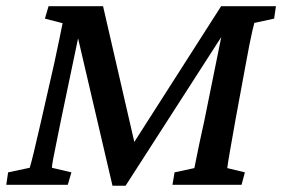

<svg xmlns="http://www.w3.org/2000/svg" viewBox="-24 -593 905 616"><path d="M131.8 -573.2H306.6L412.1 -115.2H392.6L685.5 -573.2H861.3L855.5 -533.2L792 -519.5Q790 -512.7 785.6 -493.7Q781.2 -474.6 775.9 -447.8Q770.5 -420.9 764.6 -387.7L731.4 -208Q719.7 -142.6 713.4 -106Q707 -69.3 705.1 -53.7L761.7 -40L751 0H529.3L536.1 -40L599.6 -53.7Q601.6 -62.5 605.5 -83Q609.4 -103.5 616.2 -135.3Q623 -167 631.8 -207L700.2 -544.9H731.4L378.9 2.9H336.9L209 -544.9H242.2L172.9 -213.9Q163.1 -164.1 156.2 -131.3Q149.4 -98.6 146 -80.1Q142.6 -61.5 142.6 -54.7L205.1 -40L193.4 0H-3.9L2 -40L71.3 -54.7Q75.2 -66.4 84 -102.5Q92.8 -138.7 106.4 -198.2L150.4 -391.6Q160.2 -438.5 167 -470.2Q173.8 -502 176.8 -518.6L120.1 -533.2Z"/></svg>

Font: Crimson Pro ExtraLight Medium
Style: Italic
Weight: 500
Italic angle: -12°
Version: Version 1.002